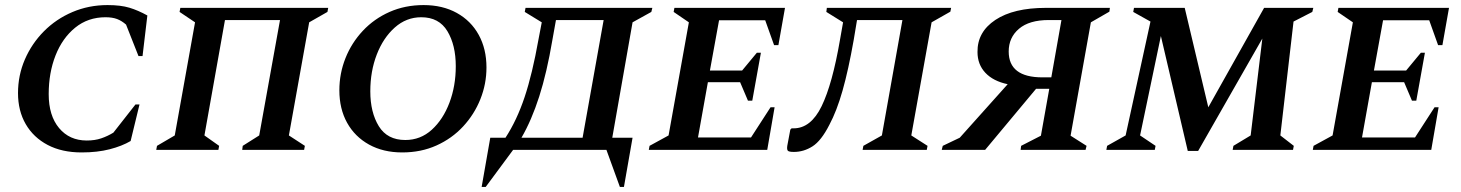

<svg xmlns="http://www.w3.org/2000/svg" viewBox="-20 -591 5759 757"><path d="M302 10Q224 10 168 -19.5Q112 -49 81.5 -101.5Q51 -154 51 -224Q51 -294 78 -356.5Q105 -419 153 -467.5Q201 -516 265.5 -543.5Q330 -571 404 -571Q456 -571 490.5 -560.5Q525 -550 561 -530L542 -370H526L477 -494Q460 -509 441.5 -516Q423 -523 396 -523Q327 -523 276.5 -482Q226 -441 199 -372.5Q172 -304 172 -220Q172 -135 213 -86Q254 -37 322 -37Q354 -37 379 -45.5Q404 -54 427 -68L514 -179H530L495 -35Q461 -15 412.5 -2.5Q364 10 302 10Z M596 0 599 -16 669 -57 749 -503 688 -544 691 -560H1274L1271 -544L1199 -503L1119 -57L1182 -16L1179 0H935L937 -16L1002 -57L1084 -512H867L786 -57L844 -16L841 0Z M1566 10Q1491 10 1435 -21Q1379 -52 1348.5 -107Q1318 -162 1318 -235Q1318 -301 1342 -361.5Q1366 -422 1410.5 -469.5Q1455 -517 1516 -544Q1577 -571 1650 -571Q1725 -571 1781 -540Q1837 -509 1867.5 -453.5Q1898 -398 1898 -325Q1898 -260 1874 -200Q1850 -140 1806 -92.5Q1762 -45 1701 -17.5Q1640 10 1566 10ZM1578 -39Q1638 -39 1682.5 -79.5Q1727 -120 1752 -186Q1777 -252 1777 -330Q1777 -413 1744 -468Q1711 -523 1641 -523Q1582 -523 1536.5 -482.5Q1491 -442 1465.5 -376Q1440 -310 1440 -231Q1440 -148 1473.5 -93.5Q1507 -39 1578 -39Z M2003 0 1895 146H1879L1913 -48H1973Q2018 -117 2048.5 -208.5Q2079 -300 2103 -435L2116 -503L2049 -544L2052 -560H2552L2548 -544L2474 -503L2394 -48H2474L2440 146H2424L2371 0ZM2158 -434Q2136 -304 2106 -210.5Q2076 -117 2036 -48H2277L2360 -512H2172Z M2538 0 2541 -16 2616 -57 2696 -503 2636 -544 2639 -560H3075L3049 -413H3032L2997 -511H2815L2779 -313H2906L2964 -383H2980L2946 -194H2929L2898 -267H2771L2732 -49H2941L3018 -168H3034L3005 0Z M3381 0 3384 -16 3457 -57 3538 -512H3359L3346 -434Q3325 -315 3302 -234Q3279 -153 3250 -99Q3218 -36 3183.5 -14Q3149 8 3110 8Q3090 8 3086 3Q3082 -2 3084 -16L3096 -80L3101 -85H3109Q3177 -85 3219.5 -172.5Q3262 -260 3292 -435L3304 -503L3238 -544L3240 -560H3730L3727 -545L3653 -503L3573 -57L3637 -16L3634 0Z M3864 0H3693L3697 -16L3764 -48L3953 -259Q3896 -271 3865 -304Q3834 -337 3834 -386Q3833 -465 3904.5 -512.5Q3976 -560 4104 -560H4356L4354 -545L4281 -503L4201 -56L4264 -16L4260 0H4004L4006 -16L4084 -56L4117 -241H4065ZM4090 -286H4125L4165 -512H4115Q4038 -512 3997.5 -477.5Q3957 -443 3957 -388Q3957 -286 4090 -286Z M4342 0 4345 -16 4418 -57 4516 -506 4448 -544 4451 -560H4651L4744 -168L4964 -560H5158L5154 -544L5080 -506L5028 -57L5081 -16L5078 0H4840L4843 -16L4911 -57L4957 -439L4704 4H4663L4557 -449L4475 -57L4536 -16L4533 0Z M5156 0 5159 -16 5234 -57 5314 -503 5254 -544 5257 -560H5693L5667 -413H5650L5615 -511H5433L5397 -313H5524L5582 -383H5598L5564 -194H5547L5516 -267H5389L5350 -49H5559L5636 -168H5652L5623 0Z"/></svg>

Font: Spectral SC SemiBold
Style: Italic
Weight: 600
Italic angle: -10°
Designer: Jean-Baptiste Levee
Foundry: Production Type
Version: Version 2.001